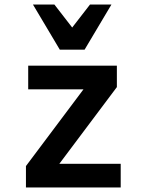

<svg xmlns="http://www.w3.org/2000/svg" viewBox="-20 -831 640 851"><path d="M95 0H515V-105H243L498 -445V-540H105V-435H350L95 -95ZM245 -611H355L474 -811H379L300 -709L221 -811H126Z"/></svg>

Font: CommitMono
Style: 700Regular
Weight: 700
Monospace: yes
Designer: Eigil Nikolajsen
Foundry: Eigil Nikolajsen
Version: Version 1.143